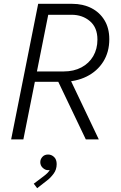

<svg xmlns="http://www.w3.org/2000/svg" viewBox="-20 -740 642 1019"><path d="M146 -305.7 155.8 -360.8H317.9Q371.6 -360.8 412.1 -382.3Q452.6 -403.8 474.9 -442.1Q497.1 -480.5 497.1 -529.8Q497.1 -593.8 457.3 -627.7Q417.5 -661.6 359.9 -661.6H213.9L226.6 -719.7H363.3Q419.9 -719.7 464.4 -697.3Q508.8 -674.8 534.4 -632.8Q560.1 -590.8 560.1 -531.7Q560.1 -463.9 528.1 -412.8Q496.1 -361.8 439.5 -333.7Q382.8 -305.7 309.6 -305.7ZM39.1 0 182.6 -719.7H247.6L104 0ZM435.5 0 285.2 -314.5 336.4 -353 504.4 0ZM177.2 258.8 159.2 234.9 210.4 196.3Q221.7 188 230.5 179.4Q239.3 170.9 244.4 161.4Q249.5 151.9 249.5 140.6H261.2Q258.3 149.9 252.4 156.5Q246.6 163.1 234.9 163.1Q220.2 163.1 207 150.9Q193.8 138.7 193.8 120.6Q193.8 105 205.1 92.5Q216.3 80.1 235.4 80.1Q252.9 80.1 266.8 93Q280.8 106 280.8 130.9Q280.8 160.2 264.4 182.1Q248 204.1 231 216.8Z"/></svg>

Font: Reddit Sans Light
Style: Italic
Weight: 300
Italic angle: -11.25°
Designer: Stephen Hutchings
Version: Version 1.013